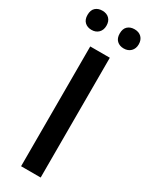

<svg xmlns="http://www.w3.org/2000/svg" viewBox="-233 -948 772 991"><g transform="rotate(30 153.0 -452.5)"><path d="M210.9 0H94.2V-713.9H210.9ZM0.5 -848.1Q0.5 -877 16.1 -891.1Q31.7 -905.3 56.6 -905.3Q83 -905.3 98.1 -890.1Q113.3 -875 113.3 -848.1Q113.3 -822.3 97.7 -806.6Q82 -791 56.6 -791Q31.7 -791 16.1 -805.7Q0.5 -820.3 0.5 -848.1ZM192.4 -848.1Q192.4 -877 208 -891.1Q223.6 -905.3 248.5 -905.3Q274.9 -905.3 290.3 -889.9Q305.7 -874.5 305.7 -848.1Q305.7 -822.3 289.8 -806.6Q273.9 -791 248.5 -791Q223.6 -791 208 -805.7Q192.4 -820.3 192.4 -848.1Z"/></g></svg>

Font: Open Sans
Style: SemiBold
Weight: 600
Foundry: Ascender Corporation
Version: Version 1.10